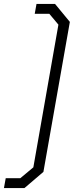

<svg xmlns="http://www.w3.org/2000/svg" viewBox="-57 -836 375 973"><path d="M297 -725 163 35 67 117H-37L-28 67H46L112 12L239 -711L193 -766H119L128 -816H222Z"/></svg>

Font: Chakra Petch Light
Style: Italic
Weight: 300
Italic angle: -10°
Designer: Katatrad Aksorn Co.,Ltd.
Foundry: Cadson Demak Co.,Ltd.
Version: Version 1.000; ttfautohint (v1.6)